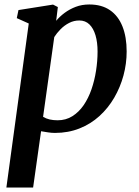

<svg xmlns="http://www.w3.org/2000/svg" viewBox="-20 -584 620 858"><path d="M8.5 254 108.5 -479 55 -503 62.5 -539 217 -563.5 238.5 -552.5 231 -491Q246.5 -510 268.8 -526.5Q291 -543 318.5 -553.5Q346 -564 379 -564Q434.5 -564 471.5 -538.5Q508.5 -513 527.2 -466Q546 -419 546 -354Q546 -299.5 531.8 -246.8Q517.5 -194 490.5 -147.5Q463.5 -101 424.5 -65.5Q385.5 -30 335.2 -10Q285 10 225.5 10Q210.5 10 194.5 7.5Q178.5 5 163.5 2.5L128 254ZM172.5 -62Q185.5 -54 201.8 -50.2Q218 -46.5 237.5 -46.5Q274.5 -46.5 303.5 -64.8Q332.5 -83 353.8 -114Q375 -145 388.8 -184.8Q402.5 -224.5 409.2 -268Q416 -311.5 416 -353.5Q416 -395 406.8 -426.2Q397.5 -457.5 379.5 -475Q361.5 -492.5 334.5 -492.5Q310 -492.5 288.8 -481.5Q267.5 -470.5 250.8 -453.5Q234 -436.5 222.5 -418.5Z"/></svg>

Font: Merriweather 28pt SemiBold
Style: Italic
Weight: 600
Italic angle: -7.8°
Version: Version 2.101